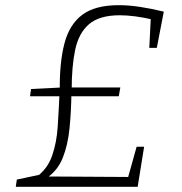

<svg xmlns="http://www.w3.org/2000/svg" viewBox="-20 -722 704 742"><path d="M41 0 45 -28 144 -49 121 -38Q164 -70 181.5 -120.5Q199 -171 203 -232.5Q207 -294 210 -361L218 -350H96L100 -378L220 -384L211 -376Q210 -481 229 -554Q248 -627 297.5 -664.5Q347 -702 439 -702Q477 -702 520.5 -695.5Q564 -689 613 -677L586 -537H557L563 -659L572 -646Q498 -663 443 -663Q364 -663 324 -628.5Q284 -594 270.5 -529.5Q257 -465 257 -374L246 -384H445L439 -350H244L256 -360Q255 -288 248.5 -224.5Q242 -161 222.5 -112Q203 -63 160 -34L154 -40L485 -38L472 -26L508 -155H537L512 0Z"/></svg>

Font: Bitter Thin Light
Style: Italic
Weight: 300
Italic angle: -9°
Version: Version 2.002